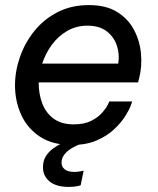

<svg xmlns="http://www.w3.org/2000/svg" viewBox="-20 -560 620 755"><path d="M262 10Q186 10 136.5 -23Q87 -56 63 -109.5Q39 -163 39 -224Q39 -280 58.5 -336Q78 -392 115 -438Q152 -484 206 -512Q260 -540 330 -540Q397 -540 440.5 -513Q484 -486 507 -442.5Q530 -399 534.5 -348.5Q539 -298 527 -252L523 -236H132Q132 -190 146.5 -152.5Q161 -115 191.5 -93Q222 -71 269 -71Q311 -71 338 -84.5Q365 -98 381 -116Q397 -134 403.5 -147.5Q410 -161 410 -161H500Q500 -161 493.5 -143.5Q487 -126 471 -101Q455 -76 427.5 -50.5Q400 -25 359.5 -7.5Q319 10 262 10ZM146 -310H445Q451 -347 439.5 -381Q428 -415 399.5 -437Q371 -459 324 -459Q280 -459 244.5 -438.5Q209 -418 184 -384Q159 -350 146 -310ZM250 175Q201 175 175 153.5Q149 132 149 98Q149 73 160 55Q171 37 188 24.5Q205 12 221.5 4Q238 -4 249 -7.5Q260 -11 260 -11L292 8Q292 8 281.5 12.5Q271 17 257 26Q243 35 232.5 48.5Q222 62 222 80Q222 96 234.5 106Q247 116 272 116Q286 116 297.5 113.5Q309 111 309 111L297 169Q297 169 284 172Q271 175 250 175Z"/></svg>

Font: Be Vietnam Pro Variable Thin
Style: Italic
Weight: 100
Italic angle: -12°
Designer: Lam Bao, Tony Le, Vietanh Nguyen
Foundry: Yellow Type Foundry
Version: Version 1.002